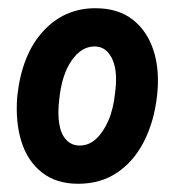

<svg xmlns="http://www.w3.org/2000/svg" viewBox="-20 -446 462 467"><path d="M170 1Q117 1 82 -26.5Q47 -54 32 -102Q17 -150 22 -212Q33 -313 84.5 -369.5Q136 -426 212 -426Q267 -426 302.5 -398.5Q338 -371 353.5 -323Q369 -275 362 -213Q355 -151 330.5 -102.5Q306 -54 265.5 -26.5Q225 1 170 1ZM174 -92Q196 -92 213.5 -108Q231 -124 243.5 -152.5Q256 -181 260 -221Q263 -243 262 -263Q261 -283 254.5 -299Q248 -315 237 -324Q226 -333 210 -333Q178 -333 154 -298.5Q130 -264 124 -203Q120 -171 124 -145.5Q128 -120 141 -106Q154 -92 174 -92Z"/></svg>

Font: Edu SA Beginner SemiBold
Style: Regular
Weight: 600
Version: Version 1.003